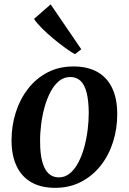

<svg xmlns="http://www.w3.org/2000/svg" viewBox="-20 -868 604 900"><path d="M324 -556.5Q391 -556.5 436.8 -530.5Q482.5 -504.5 506 -454.8Q529.5 -405 529.5 -334Q530 -266 510.2 -203.5Q490.5 -141 452.5 -92.5Q414.5 -44 360.5 -15.8Q306.5 12.5 238.5 12.5Q172.5 12.5 127 -13.5Q81.5 -39.5 58 -89Q34.5 -138.5 34 -208.5Q34 -278 53.8 -340.5Q73.5 -403 111.2 -451.8Q149 -500.5 202.8 -528.5Q256.5 -556.5 324 -556.5ZM309.5 -507Q279.5 -507 256.5 -488Q233.5 -469 216.8 -437.2Q200 -405.5 189 -366Q178 -326.5 172.8 -284.8Q167.5 -243 168 -204.5Q168 -146 178.5 -108.8Q189 -71.5 208.5 -54Q228 -36.5 255.5 -36.5Q285 -36.5 307.8 -55.5Q330.5 -74.5 347.2 -106.2Q364 -138 374.8 -177.5Q385.5 -217 390.8 -258.8Q396 -300.5 396 -339Q395.5 -397 386 -434Q376.5 -471 357.5 -489Q338.5 -507 309.5 -507ZM331.5 -614Q313.5 -623.5 286.5 -643Q259.5 -662.5 230.2 -686.8Q201 -711 176.5 -735.5Q152 -760 139.5 -779.5L217.5 -847.5L361 -637Z"/></svg>

Font: Merriweather 48pt SemiBold
Style: Italic
Weight: 600
Italic angle: -7.8°
Designer: Eben Sorkin
Foundry: Eben Sorkin
Version: Version 2.101